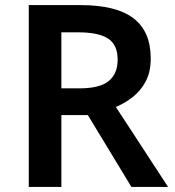

<svg xmlns="http://www.w3.org/2000/svg" viewBox="-20 -827 686 754"><path d="M296 -807Q437 -807 504.5 -755Q572 -703 572 -597Q572 -545 552.5 -508Q533 -471 502 -446.5Q471 -422 435 -407L640 -93H496L325 -375H221V-93H93V-807ZM288 -700H221V-480H292Q371 -480 406.5 -508.5Q442 -537 442 -593Q442 -651 404.5 -675.5Q367 -700 288 -700Z"/></svg>

Font: Noto Sans Telugu UI SemiBold
Style: Regular
Weight: 600
Designer: Jelle Bosma - Monotype Design Team
Foundry: Monotype Imaging Inc.
Version: Version 2.005; ttfautohint (v1.8.4.7-5d5b)